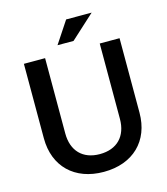

<svg xmlns="http://www.w3.org/2000/svg" viewBox="-127 -964 938 1076"><g transform="rotate(-15 342.5 -426.0)"><path d="M342 14C512 14 620 -91 620 -255V-687H505V-250C505 -149 446 -88 346 -88C247 -88 188 -149 188 -250V-687H65V-255C65 -91 173 14 342 14ZM274 -739H367L506 -866H358Z"/></g></svg>

Font: Ronzino Medium
Style: Regular
Weight: 500
Designer: Nunzio Mazzaferro
Foundry: Collletttivo
Version: Version 1.000;Glyphs 3.3 (3337)